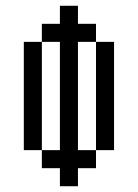

<svg xmlns="http://www.w3.org/2000/svg" viewBox="-20 -645 478 665"><path d="M250 -625V-562.5H187.5V-625ZM250 -562.5V-500H187.5V-562.5ZM250 -500V-437.5H187.5V-500ZM250 -437.5V-375H187.5V-437.5ZM250 -375V-312.5H187.5V-375ZM250 -312.5V-250H187.5V-312.5ZM250 -250V-187.5H187.5V-250ZM250 -187.5V-125H187.5V-187.5ZM250 -125V-62.5H187.5V-125ZM250 -62.5V0H187.5V-62.5ZM187.5 -125V-62.5H125V-125ZM125 -187.5V-125H62.5V-187.5ZM125 -250V-187.5H62.5V-250ZM125 -312.5V-250H62.5V-312.5ZM125 -375V-312.5H62.5V-375ZM125 -437.5V-375H62.5V-437.5ZM187.5 -562.5V-500H125V-562.5ZM125 -500V-437.5H62.5V-500ZM312.5 -562.5V-500H250V-562.5ZM375 -500V-437.5H312.5V-500ZM375 -437.5V-375H312.5V-437.5ZM375 -375V-312.5H312.5V-375ZM375 -312.5V-250H312.5V-312.5ZM375 -250V-187.5H312.5V-250ZM375 -187.5V-125H312.5V-187.5ZM312.5 -125V-62.5H250V-125Z"/></svg>

Font: Sudo Var
Style: Regular
Weight: 400
Monospace: yes
Designer: Jens Kutilek
Foundry: Jens Kutilek
Version: Version 0.065;FEAKit 1.0